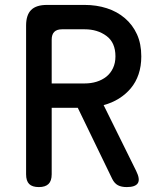

<svg xmlns="http://www.w3.org/2000/svg" viewBox="-20 -750 640 780"><path d="M190 -411H324Q350 -411 372.5 -418Q395 -425 412 -438.5Q429 -452 439 -473Q449 -494 449 -521Q449 -577 412.5 -604Q376 -631 324 -631H232Q211 -631 200.5 -620.5Q190 -610 190 -589ZM190 -312V-42Q190 -15 177 -2.5Q164 10 138 10Q111 10 98.5 -2.5Q86 -15 86 -42V-646Q86 -689 106.5 -709.5Q127 -730 171 -730H324Q372 -730 414 -716.5Q456 -703 487.5 -676Q519 -649 536.5 -610.5Q554 -572 554 -521Q554 -481 543 -448.5Q532 -416 511.5 -391.5Q491 -367 463 -349.5Q435 -332 401 -323L533 -56Q550 -22 540 -6Q530 10 495 10Q473 10 459 2.5Q445 -5 436 -23L296 -312Z"/></svg>

Font: Maple Mono Normal NL Medium
Style: Regular
Weight: 500
Monospace: yes
Designer: subframe7536
Version: Version 7.000